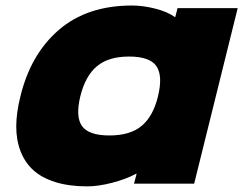

<svg xmlns="http://www.w3.org/2000/svg" viewBox="-20 -659 873 689"><path d="M546.9 -313Q564.9 -387.2 541.3 -421.6Q517.6 -456.1 442.9 -456.1Q369.1 -456.1 327.6 -421.1Q286.1 -386.2 268.1 -313Q250.5 -240.2 274.4 -206.5Q298.3 -172.9 373 -172.9Q446.8 -172.9 488 -207Q529.3 -241.2 546.9 -313ZM833 -629.9 676.8 0H460.9L470.2 -35.2H467.8Q431.2 -15.6 381.6 -2.9Q332 9.8 293 9.8Q227.5 9.8 178.5 -5.6Q129.4 -21 99.1 -48.8Q68.8 -76.7 53.5 -116.9Q38.1 -157.2 38.3 -206.1Q38.6 -254.9 53.2 -313Q89.8 -464.4 191.2 -551.8Q292.5 -639.2 454.1 -639.2Q493.7 -639.2 537.6 -627.9Q581.5 -616.7 606.9 -598.1H608.9L617.2 -629.9Z"/></svg>

Font: Sinkin Sans 900 X Black Italic
Style: Regular
Weight: 950
Italic angle: -112°
Designer: Keith Bates
Foundry: K-Type
Version: Sinkin Sans (version 1.0)  by Keith Bates   •   © 2014   www